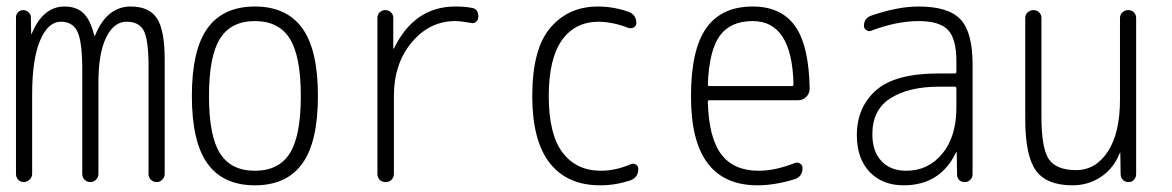

<svg xmlns="http://www.w3.org/2000/svg" viewBox="-20 -550 3540 580"><path d="M28.3 -25.4V-498Q28.3 -506.8 34.7 -513.2Q41 -519.5 49.8 -519.5Q58.6 -519.5 65.9 -513.2Q73.2 -506.8 73.2 -498L74.2 -448.2Q74.2 -447.3 75.2 -447.3Q76.2 -447.3 76.2 -449.2Q110.4 -530.3 174.8 -530.3Q210.9 -530.3 231.9 -510.3Q252.9 -490.2 264.6 -443.4Q264.6 -442.4 266.6 -442.4Q267.6 -442.4 267.6 -443.4Q302.7 -530.3 375 -530.3Q430.7 -530.3 454.1 -494.6Q477.5 -459 477.5 -370.1V-24.4Q477.5 -14.6 470.2 -7.3Q462.9 0 453.1 0Q443.4 0 436 -6.8Q428.7 -13.7 428.7 -24.4V-360.4Q427.7 -434.6 413.1 -459.5Q398.4 -484.4 362.3 -484.4Q324.2 -484.4 300.8 -437Q277.3 -389.6 277.3 -299.8V-24.4Q277.3 -14.6 270 -7.3Q262.7 0 252.9 0Q243.2 0 235.8 -6.8Q228.5 -13.7 228.5 -24.4V-349.6Q227.5 -428.7 212.9 -456.5Q198.2 -484.4 164.1 -484.4Q125 -484.4 101.1 -427.7Q77.1 -371.1 77.1 -264.6V-25.4Q77.1 -14.6 69.3 -7.3Q61.5 0 51.8 0Q42 0 35.2 -6.8Q28.3 -13.7 28.3 -25.4Z M855.5 -433.1Q822.3 -486.3 750 -486.3Q677.7 -486.3 644.5 -433.1Q611.3 -379.9 611.3 -259.8Q611.3 -139.6 644.5 -86.9Q677.7 -34.2 750 -34.2Q822.3 -34.2 855.5 -86.9Q888.7 -139.6 888.7 -259.8Q888.7 -379.9 855.5 -433.1ZM893.1 -55.7Q845.7 9.8 750 9.8Q654.3 9.8 606.9 -55.7Q559.6 -121.1 559.6 -260.3Q559.6 -399.4 606.9 -464.8Q654.3 -530.3 750 -530.3Q845.7 -530.3 893.1 -464.8Q940.4 -399.4 940.4 -260.3Q940.4 -121.1 893.1 -55.7Z M1120.1 -25.4V-496.1Q1120.1 -505.9 1127 -512.7Q1133.8 -519.5 1144 -519.5Q1154.3 -519.5 1161.1 -512.7Q1168 -505.9 1168 -496.1V-403.3H1168.9H1169.9Q1231.4 -530.3 1355.5 -530.3Q1383.8 -530.3 1404.3 -526.4Q1425.8 -523.4 1424.8 -498Q1424.8 -490.2 1418.5 -484.4Q1412.1 -478.5 1404.3 -480.5Q1372.1 -486.3 1355.5 -486.3Q1277.3 -486.3 1223.6 -421.9Q1169.9 -357.4 1169.9 -259.8V-25.4Q1169.9 -14.6 1163.1 -7.3Q1156.2 0 1145 0Q1133.8 0 1127 -6.8Q1120.1 -13.7 1120.1 -25.4Z M1793 9.8Q1693.4 9.8 1640.6 -57.6Q1587.9 -125 1587.9 -259.8Q1587.9 -402.3 1642.6 -466.3Q1697.3 -530.3 1786.1 -530.3Q1833 -530.3 1877.9 -514.6Q1902.3 -505.9 1902.3 -480.5Q1902.3 -471.7 1894.5 -467.3Q1886.7 -462.9 1877.9 -465.8Q1833 -483.4 1789.1 -484.4Q1716.8 -484.4 1677.2 -428.2Q1637.7 -372.1 1637.7 -259.8Q1637.7 -144.5 1679.2 -89.4Q1720.7 -34.2 1795.9 -34.2Q1838.9 -34.2 1884.8 -53.7Q1892.6 -57.6 1900.4 -53.2Q1908.2 -48.8 1908.2 -40Q1908.2 -13.7 1883.8 -4.9Q1838.9 9.8 1793 9.8Z M2253.9 -486.3Q2186.5 -486.3 2154.3 -441.9Q2122.1 -397.5 2118.2 -294.9Q2118.2 -290 2123 -290H2372.1Q2377 -290 2377 -294.9Q2373 -486.3 2253.9 -486.3ZM2268.6 9.8Q2066.4 9.8 2067.4 -259.8Q2067.4 -399.4 2113.3 -464.8Q2159.2 -530.3 2253.9 -530.3Q2339.8 -530.3 2381.8 -471.2Q2423.8 -412.1 2425.8 -282.2Q2425.8 -267.6 2415.5 -257.3Q2405.3 -247.1 2389.6 -247.1H2123Q2118.2 -247.1 2118.2 -242.2Q2121.1 -133.8 2158.7 -84Q2196.3 -34.2 2271.5 -34.2Q2322.3 -34.2 2380.9 -57.6Q2388.7 -60.5 2396.5 -56.2Q2404.3 -51.8 2404.3 -43Q2404.3 -16.6 2380.9 -8.8Q2320.3 9.8 2268.6 9.8Z M2815.4 -288.1Q2725.6 -288.1 2670.4 -253.4Q2615.2 -218.8 2615.2 -144.5Q2615.2 -92.8 2642.6 -63.5Q2669.9 -34.2 2717.8 -34.2Q2784.2 -34.2 2826.7 -85.9Q2869.1 -137.7 2869.1 -224.6V-283.2Q2869.1 -288.1 2864.3 -288.1ZM2710 9.8Q2645.5 9.8 2606.9 -30.8Q2568.4 -71.3 2568.4 -141.6Q2568.4 -225.6 2626 -276.9Q2683.6 -328.1 2815.4 -328.1H2864.3Q2869.1 -328.1 2869.1 -332V-365.2Q2869.1 -432.6 2843.8 -459.5Q2818.4 -486.3 2754.9 -486.3Q2688.5 -486.3 2611.3 -457Q2604.5 -454.1 2597.2 -459Q2589.8 -463.9 2589.8 -471.7Q2589.8 -495.1 2612.3 -502.9Q2691.4 -530.3 2754.9 -530.3Q2844.7 -530.3 2881.3 -491.7Q2918 -453.1 2918 -355.5V-23.4Q2918 -13.7 2911.1 -6.8Q2904.3 0 2894 0Q2883.8 0 2877.4 -6.3Q2871.1 -12.7 2871.1 -23.4L2870.1 -89.8Q2870.1 -90.8 2869.1 -90.8Q2868.2 -90.8 2868.2 -89.8Q2820.3 9.8 2710 9.8Z M3219.7 9.8Q3141.6 9.8 3109.4 -34.7Q3077.1 -79.1 3077.1 -190.4V-496.1Q3077.1 -505.9 3084.5 -512.7Q3091.8 -519.5 3102.1 -519.5Q3112.3 -519.5 3119.1 -512.7Q3126 -505.9 3126 -496.1V-199.2Q3126 -100.6 3148.9 -68.4Q3171.9 -36.1 3230.5 -36.1Q3290 -36.1 3326.7 -92.3Q3363.3 -148.4 3363.3 -249V-495.1Q3363.3 -505.9 3370.6 -512.7Q3377.9 -519.5 3388.2 -519.5Q3398.4 -519.5 3405.3 -512.7Q3412.1 -505.9 3412.1 -495.1V-24.4Q3412.1 -14.6 3405.8 -7.3Q3399.4 0 3389.2 0Q3378.9 0 3372.1 -6.8Q3365.2 -13.7 3365.2 -24.4L3364.3 -87.9Q3364.3 -88.9 3363.3 -88.9Q3362.3 -88.9 3362.3 -86.9Q3343.8 -41 3305.7 -15.6Q3267.6 9.8 3219.7 9.8Z"/></svg>

Font: Rounded-L Mgen+ 1m light
Style: Regular
Weight: 200
Designer: [Source Han Sans]
Ryoko NISHIZUKA  (kana & ideographs); Paul D. Hunt (Latin, Greek & Cyrillic); Wenlong ZHANG  (bopomofo
Version: Version 1.059.20150602